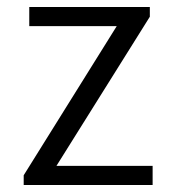

<svg xmlns="http://www.w3.org/2000/svg" viewBox="-20 -531 507 551"><path d="M48 0V-28L315 -456H64V-511H410V-483L142 -55H418V0Z"/></svg>

Font: Chivo ExtraLight
Style: Regular
Weight: 250
Designer: Hector Gatti
Foundry: Omnibus-Type
Version: Version 2.002